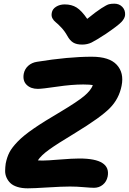

<svg xmlns="http://www.w3.org/2000/svg" viewBox="-20 -1047 704 1050"><path d="M605 -1026.9Q632.3 -1026.9 649.2 -1009Q666 -991.2 664.1 -964.8Q662.6 -946.3 643.8 -926.5Q625 -906.7 559.1 -861.8Q503.9 -825.7 480.7 -814.5Q457.5 -803.2 429.2 -803.2Q398.4 -803.2 380.1 -814.5Q361.8 -825.7 348.1 -851.1Q334 -876.5 315.4 -896.2Q296.9 -916 285.2 -925Q273.4 -934.1 266.6 -947Q259.8 -960 263.2 -977.1Q266.6 -997.6 286.9 -1010.3Q307.1 -1022.9 334 -1022.9Q371.6 -1022.9 398.9 -1005.9Q426.3 -988.8 457 -943.8Q504.9 -982.9 534.2 -1001.7Q563.5 -1020.5 575.4 -1023.7Q587.4 -1026.9 605 -1026.9ZM131.8 -17.1Q99.1 -17.1 74.7 -24.9Q50.3 -32.7 36.9 -45.7Q23.4 -58.6 15.6 -76.2Q7.8 -93.8 8.1 -113Q8.3 -132.3 11.2 -152.8Q18.1 -187.5 31.5 -213.6Q44.9 -239.7 76.7 -272.7Q108.4 -305.7 164.6 -344.2Q220.7 -382.8 310.1 -435.1Q403.8 -491.2 440.2 -521.7Q476.6 -552.2 487.8 -581.1Q472.7 -585 435.1 -585Q373 -585 291.5 -573Q210 -561 187 -561Q147.9 -561 125.5 -583.3Q103 -605.5 109.9 -644Q115.2 -669.9 134.5 -687.3Q153.8 -704.6 182.1 -709Q353.5 -736.8 481.9 -736.8Q578.1 -736.8 618.7 -692.6Q659.2 -648.4 645 -578.1Q630.9 -506.3 580.3 -455.3Q529.8 -404.3 391.1 -319.8Q290 -258.8 247.3 -227.8Q204.6 -196.8 187 -169.9Q193.8 -168.9 211.9 -168.9Q238.8 -168.9 307.6 -174.6Q376.5 -180.2 414.1 -180.2Q501.5 -180.2 539.8 -155.5Q578.1 -130.9 568.8 -82Q563 -53.7 542.5 -36.9Q522 -20 494.1 -20Q477.1 -20 438.2 -23.4Q399.4 -26.9 362.8 -26.9Q318.8 -26.9 241.2 -22Q163.6 -17.1 131.8 -17.1Z"/></svg>

Font: Shantell Sans Bouncy
Style: Bold Italic
Weight: 700
Italic angle: -11.31°
Designer: Stephen Nixon, Anya Danilova, Shantell Martin
Foundry: Arrow Type
Version: Version 1.006;[9816181b4]